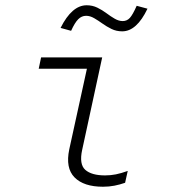

<svg xmlns="http://www.w3.org/2000/svg" viewBox="-20 -699 640 729"><path d="M371 10Q298 10 263 -25.5Q228 -61 243 -132L310 -438H127L136 -481H368L292 -130Q280 -75 304 -54Q328 -33 379 -33Q400 -33 420 -37Q440 -41 465 -50L455 -5Q435 2 414.5 6Q394 10 371 10ZM250 -582 210 -593Q253 -679 309 -679Q331 -679 349.5 -670Q368 -661 384 -649Q400 -637 415.5 -628Q431 -619 446 -619Q462 -619 473 -631Q484 -643 499 -677L540 -666Q499 -580 444 -580Q422 -580 403.5 -589Q385 -598 369 -609.5Q353 -621 337.5 -630Q322 -639 307 -639Q290 -639 277 -626Q264 -613 250 -582Z"/></svg>

Font: Red Hat Mono
Style: Italic
Weight: 300
Italic angle: -12°
Monospace: yes
Designer: Pentagram, MCKL
Foundry: Pentagram, MCKL
Version: Version 1.023